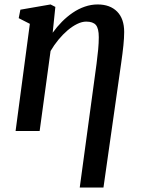

<svg xmlns="http://www.w3.org/2000/svg" viewBox="-20 -588 638 862"><path d="M338 254 413.5 -302Q418 -337 420.8 -366.2Q423.5 -395.5 423.5 -421Q423.5 -460.5 410.5 -475.8Q397.5 -491 367 -491Q348 -491 326.5 -480.5Q305 -470 283.5 -451.8Q262 -433.5 242.2 -409.5Q222.5 -385.5 207 -359L158 0H50L114 -481L64 -506.5L71.5 -544.5L207 -568L228.5 -557L216.5 -441Q235.5 -467.5 258.2 -490.5Q281 -513.5 306.8 -531Q332.5 -548.5 360.8 -558.2Q389 -568 418.5 -568Q474 -568 505.8 -536Q537.5 -504 537.5 -444.5Q537.5 -418.5 534 -384Q530.5 -349.5 524 -304.5L444.5 254Z"/></svg>

Font: Merriweather Medium
Style: Italic
Weight: 500
Italic angle: -7.8°
Version: Version 2.101